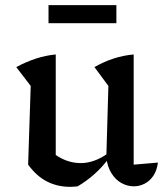

<svg xmlns="http://www.w3.org/2000/svg" viewBox="-20 -715 635 744"><path d="M498 -77 592 -85Q588 -54 574 -33.5Q560 -13 540 -3Q520 7 499 7Q474 7 451 -5.5Q428 -18 412 -43.5Q396 -69 392 -105L400 -382L346 -455Q419 -497 498 -504ZM281 7Q273 8 266 8.5Q259 9 252 9Q202 9 161.5 -12Q121 -33 89 -77L177 -129Q231 -83 293 -83Q346 -83 400 -122L402 -102Q376 -67 345.5 -40Q315 -13 281 7ZM89 -77 99 -382 43 -455Q121 -497 196 -504V-91ZM168 -625V-695H431V-625Z"/></svg>

Font: Piazzolla Thin SemiBold
Style: Regular
Weight: 600
Version: Version 2.005